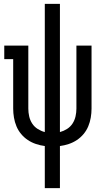

<svg xmlns="http://www.w3.org/2000/svg" viewBox="-20 -755 540 990"><path d="M211 215V-2Q188 -5 165.5 -12.5Q143 -20 123.5 -33Q104 -46 89 -64Q74 -82 65 -103.5Q56 -125 52 -148.5Q48 -172 48 -195V-450H2V-520H126V-195Q126 -175 130.5 -155Q135 -135 146 -118Q157 -101 174.5 -90Q192 -79 211 -74V-735H289V-74Q308 -79 325.5 -90Q343 -101 354 -118Q365 -135 369.5 -155Q374 -175 374 -195V-520H452V-195Q452 -172 448 -148.5Q444 -125 435 -103.5Q426 -82 411 -64Q396 -46 376.5 -33Q357 -20 334.5 -12.5Q312 -5 289 -2V215Z"/></svg>

Font: Iosevka Gothic
Style: Regular
Weight: 400
Monospace: yes
Designer: Belleve Invis
Foundry: Belleve Invis
Version: Version 15.5.1; ttfautohint (v1.8.4)